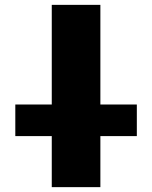

<svg xmlns="http://www.w3.org/2000/svg" viewBox="-20 -770 626 790"><path d="M43 -210V-340H193V-750H393V-340H543V-210H393V0H193V-210Z"/></svg>

Font: M PLUS 1p Black
Style: Regular
Weight: 900
Version: Version 1.061